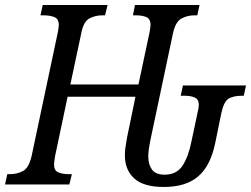

<svg xmlns="http://www.w3.org/2000/svg" viewBox="-38 -734 999 764"><path d="M614 10Q532 10 495 -25Q458 -60 459 -118Q459 -130 460.5 -143Q462 -156 467 -184L501 -349H231L181 -112Q180 -104 178.5 -94.5Q177 -85 177 -80Q177 -55 194 -48Q211 -41 237 -41H248L238 0H-18L-9 -41H1Q30 -41 53.5 -53.5Q77 -66 88 -114L192 -605Q193 -611 194.5 -620Q196 -629 196 -634Q196 -659 178.5 -666Q161 -673 135 -673H123L132 -714H390L380 -673H369Q341 -673 317.5 -660.5Q294 -648 285 -600L242 -398H513L557 -605Q558 -611 559.5 -620Q561 -629 561 -634Q561 -659 544.5 -666Q528 -673 502 -673H491L499 -714H756L747 -673H736Q707 -673 683.5 -660Q660 -647 650 -600L561 -179Q556 -154 554 -138.5Q552 -123 552 -111Q552 -80 566.5 -59.5Q581 -39 617 -39Q665 -39 688.5 -75Q712 -111 724 -172L748 -285Q750 -292 751.5 -301Q753 -310 753 -316Q753 -339 737 -346Q721 -353 697 -353H681L690 -394H941L932 -353H925Q892 -353 872.5 -342Q853 -331 843 -285L818 -163Q799 -73 750 -31.5Q701 10 614 10Z"/></svg>

Font: Noto Serif Condensed
Style: Italic
Weight: 400
Width: 3
Italic angle: -12°
Designer: Monotype Design Team
Foundry: Monotype Imaging Inc.
Version: Version 2.014; ttfautohint (v1.8.4.7-5d5b)